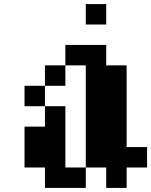

<svg xmlns="http://www.w3.org/2000/svg" viewBox="-20 -820 740 940"><path d="M400 -800V-700H500V-800ZM100 0V-200H200V-300H100V-400H200V-500H300V-600H500V-500H600V-100H700V0H600V100H500V0H400V100H200V0ZM200 -300H300V0H400V-500H300V-400H200Z"/></svg>

Font: FT88 Gothique
Style: Regular
Weight: 400
Designer: Ange Degheest & Oriane Charvieux
Foundry: Velvetyne Type Foundry
Version: Version 1.000;FEAKit 1.0